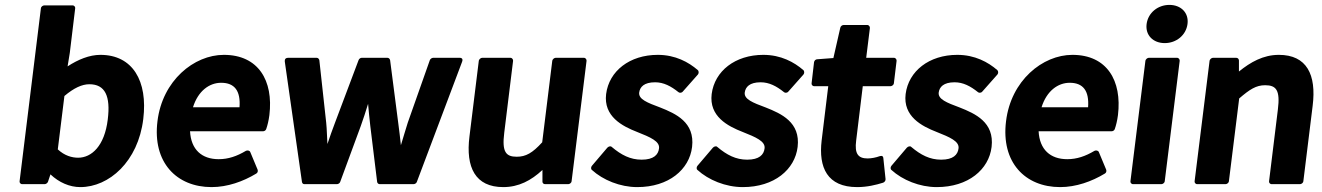

<svg xmlns="http://www.w3.org/2000/svg" viewBox="-20 -740 5398 784"><path d="M60 0C59 5 63 12 71 12H162C167 12 174 8 176 2L186 -28C221 5 264 24 308 24C425 24 544 -80 565 -254C584 -409 522 -516 390 -516C345 -516 299 -497 256 -469L265 -524L287 -706C288 -711 284 -718 276 -718H161C156 -718 148 -714 147 -706ZM216 -130 243 -348C282 -381 315 -396 345 -396C409 -396 432 -348 420 -252C407 -144 354 -96 299 -96C274 -96 244 -104 216 -130Z M623 -245C602 -77 701 24 844 24C909 24 973 1 1026 -31C1032 -34 1034 -41 1032 -47L1002 -119C999 -126 990 -127 984 -124C947 -102 912 -90 873 -90C804 -90 760 -129 756 -204H1054C1059 -204 1065 -207 1067 -213C1072 -227 1077 -247 1080 -270C1097 -411 1035 -516 894 -516C772 -516 643 -411 623 -245ZM768 -302C789 -369 835 -402 883 -402C938 -402 963 -369 958 -302Z M1213 3C1214 8 1217 12 1223 12H1355C1360 12 1367 9 1369 3L1453 -225C1464 -255 1473 -284 1483 -316C1485 -287 1489 -256 1492 -226L1520 3C1521 8 1525 12 1531 12H1668C1673 12 1680 9 1682 3L1867 -488C1873 -504 1859 -504 1857 -504H1749C1744 -504 1737 -500 1735 -494L1645 -239C1635 -208 1627 -179 1617 -147C1614 -177 1610 -208 1606 -239L1573 -494C1572 -499 1568 -504 1562 -504H1457C1452 -504 1446 -500 1444 -494L1348 -239C1337 -210 1327 -182 1317 -152C1315 -181 1315 -210 1312 -239L1284 -494C1283 -499 1279 -504 1273 -504H1157C1140 -504 1143 -490 1143 -488Z M1897 -183C1881 -56 1921 24 2035 24C2098 24 2149 -3 2195 -46V2C2195 7 2199 12 2206 12H2300C2305 12 2313 8 2314 0L2375 -491C2376 -496 2372 -504 2364 -504H2249C2244 -504 2236 -499 2235 -491L2194 -159C2154 -115 2127 -100 2090 -100C2046 -100 2029 -119 2039 -198L2075 -491C2076 -496 2072 -504 2064 -504H1949C1944 -504 1936 -499 1935 -491Z M2397 -63C2393 -58 2392 -50 2397 -46C2442 -5 2512 24 2582 24C2711 24 2795 -48 2806 -140C2818 -241 2739 -276 2676 -301C2622 -321 2587 -335 2590 -362C2593 -385 2610 -404 2655 -404C2690 -404 2720 -388 2750 -364C2754 -360 2763 -360 2768 -366L2830 -436C2834 -441 2834 -450 2829 -454C2792 -486 2738 -516 2666 -516C2551 -516 2467 -450 2455 -356C2444 -265 2520 -225 2582 -201C2635 -180 2675 -163 2671 -134C2668 -108 2649 -88 2600 -88C2554 -88 2517 -107 2478 -140C2473 -145 2465 -142 2460 -137Z M2828 -63C2824 -58 2823 -50 2828 -46C2873 -5 2943 24 3013 24C3142 24 3226 -48 3237 -140C3249 -241 3170 -276 3107 -301C3053 -321 3018 -335 3021 -362C3024 -385 3041 -404 3086 -404C3121 -404 3151 -388 3181 -364C3185 -360 3194 -360 3199 -366L3261 -436C3265 -441 3265 -450 3260 -454C3223 -486 3169 -516 3097 -516C2982 -516 2898 -450 2886 -356C2875 -265 2951 -225 3013 -201C3066 -180 3106 -163 3102 -134C3099 -108 3080 -88 3031 -88C2985 -88 2948 -107 2909 -140C2904 -145 2896 -142 2891 -137Z M3335 -166C3322 -56 3358 24 3480 24C3521 24 3557 15 3586 6C3592 4 3597 -3 3596 -9L3587 -94C3586 -107 3575 -103 3571 -102C3558 -97 3538 -93 3523 -93C3484 -93 3469 -112 3476 -166L3503 -388H3616C3621 -388 3629 -392 3630 -400L3641 -491C3642 -496 3638 -504 3630 -504H3517L3532 -625C3533 -630 3529 -638 3521 -638H3425C3419 -638 3412 -633 3411 -626L3383 -503L3317 -498C3311 -498 3305 -493 3304 -486L3294 -400C3293 -395 3297 -388 3305 -388H3362Z M3620 -63C3616 -58 3615 -50 3620 -46C3665 -5 3735 24 3805 24C3934 24 4018 -48 4029 -140C4041 -241 3962 -276 3899 -301C3845 -321 3810 -335 3813 -362C3816 -385 3833 -404 3878 -404C3913 -404 3943 -388 3973 -364C3977 -360 3986 -360 3991 -366L4053 -436C4057 -441 4057 -450 4052 -454C4015 -486 3961 -516 3889 -516C3774 -516 3690 -450 3678 -356C3667 -265 3743 -225 3805 -201C3858 -180 3898 -163 3894 -134C3891 -108 3872 -88 3823 -88C3777 -88 3740 -107 3701 -140C3696 -145 3688 -142 3683 -137Z M4088 -245C4067 -77 4166 24 4309 24C4374 24 4438 1 4491 -31C4497 -34 4499 -41 4497 -47L4467 -119C4464 -126 4455 -127 4449 -124C4412 -102 4377 -90 4338 -90C4269 -90 4225 -129 4221 -204H4519C4524 -204 4530 -207 4532 -213C4537 -227 4542 -247 4545 -270C4562 -411 4500 -516 4359 -516C4237 -516 4108 -411 4088 -245ZM4233 -302C4254 -369 4300 -402 4348 -402C4403 -402 4428 -369 4423 -302Z M4736 -564C4783 -564 4823 -596 4829 -642C4835 -688 4802 -720 4755 -720C4708 -720 4668 -688 4662 -642C4656 -596 4689 -564 4736 -564ZM4596 0C4595 5 4599 12 4607 12H4722C4727 12 4735 8 4736 0L4797 -491C4798 -496 4794 -504 4786 -504H4671C4666 -504 4658 -499 4657 -491Z M4858 0C4857 5 4861 12 4869 12H4984C4989 12 4997 8 4998 0L5040 -338C5083 -375 5109 -392 5146 -392C5191 -392 5208 -372 5198 -293L5162 0C5161 5 5165 12 5173 12H5288C5293 12 5301 8 5302 0L5340 -308C5356 -435 5316 -516 5202 -516C5138 -516 5086 -486 5039 -448V-493C5039 -498 5035 -504 5028 -504H4933C4928 -504 4920 -499 4919 -491Z"/></svg>

Font: Falling Sky
Style: BdObl
Weight: 700
Designer: Paul D. Hunt
Foundry: Adobe Systems Incorporated
Version: Version 1.02